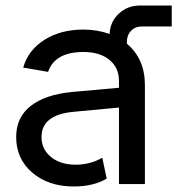

<svg xmlns="http://www.w3.org/2000/svg" viewBox="-20 -673 648 702"><path d="M509.8 0H415V-279.8L249 -264.2Q131.8 -253.4 131.8 -171.9Q131.8 -127.4 166.3 -99.1Q200.7 -70.8 256.8 -70.8Q309.1 -70.8 354 -96.2L370.1 -20Q321.8 8.8 250 8.8Q157.2 8.8 98.1 -41.7Q39.1 -92.3 39.1 -171.9Q39.1 -244.1 92.5 -285.9Q146 -327.6 245.1 -336.9L415 -352.1V-377Q415 -425.8 379.9 -454.3Q344.7 -482.9 285.2 -482.9Q180.7 -482.9 155.8 -410.2L64.9 -425.8Q83 -489.7 142.3 -527.3Q201.7 -564.9 285.2 -564.9Q335 -564.9 380.9 -548.8Q382.3 -592.8 414.1 -622.8Q445.8 -652.8 492.2 -652.8H607.9V-576.2H498Q474.6 -576.2 459.2 -560.3Q443.8 -544.4 443.8 -519V-513.2Q509.8 -458 509.8 -361.8Z"/></svg>

Font: LT Superior Med
Style: Regular
Weight: 500
Designer: Daniel Lyons
Foundry: LyonsType
Version: Version 1.000